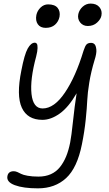

<svg xmlns="http://www.w3.org/2000/svg" viewBox="-20 -783 603 1062"><path d="M465.8 -639.2Q439 -639.2 423.3 -658.9Q407.7 -678.7 413.1 -705.1Q418.5 -729 437.5 -746.1Q456.5 -763.2 481 -763.2Q513.7 -763.2 530 -743.4Q546.4 -723.6 541 -696.8Q537.6 -677.2 517.1 -658.2Q496.6 -639.2 465.8 -639.2ZM232.9 -628.9Q203.1 -628.9 189.2 -648.9Q175.3 -668.9 181.2 -700.2Q186.5 -724.1 204.6 -741.5Q222.7 -758.8 246.1 -758.8Q283.2 -758.8 298.8 -739.3Q314.5 -719.7 309.1 -689.9Q303.7 -663.6 284.2 -646.2Q264.6 -628.9 232.9 -628.9ZM189.9 258.8Q108.9 258.8 61.8 241.2Q14.6 223.6 21 190.9Q25.9 164.1 56.2 164.1Q65.4 164.1 76.2 168.7Q86.9 173.3 97.4 179Q107.9 184.6 133.1 189.2Q158.2 193.8 192.9 193.8Q231.4 193.8 261.2 180.4Q291 167 311.5 141.4Q332 115.7 345.7 82.5Q359.4 49.3 368.2 4.9Q375 -29.3 383.8 -112.5Q392.6 -195.8 403.8 -267.1Q359.4 -189.9 310.5 -155Q261.7 -120.1 214.8 -120.1Q131.8 -120.1 100.8 -187Q69.8 -253.9 98.1 -393.1Q115.2 -482.4 133.3 -514.6Q151.4 -546.9 172.9 -546.9Q179.7 -546.9 183.8 -541Q188 -535.2 187.7 -517.3Q187.5 -499.5 180.2 -471.2Q145.5 -342.8 154.3 -262.9Q163.1 -183.1 215.8 -183.1Q279.8 -183.1 339.1 -270.8Q398.4 -358.4 441.9 -502Q450.7 -529.3 459 -537.6Q467.3 -545.9 483.9 -545.9Q495.6 -545.9 503.2 -538.1Q510.7 -530.3 512.9 -509Q515.1 -487.8 502.9 -450.2Q483.4 -385.3 473.9 -326.9Q464.4 -268.6 462.6 -228Q460.9 -187.5 454.1 -121.1Q447.3 -54.7 433.1 15.1Q407.2 145.5 345.7 202.1Q284.2 258.8 189.9 258.8Z"/></svg>

Font: Shantell Sans Irregular
Style: Italic
Weight: 300
Italic angle: -11.31°
Designer: Stephen Nixon, Anya Danilova, Shantell Martin
Foundry: Arrow Type
Version: Version 1.006;[9816181b4]